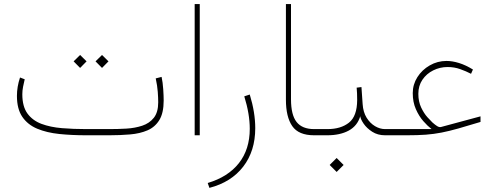

<svg xmlns="http://www.w3.org/2000/svg" viewBox="-20 -663 2438 941"><path d="M516.1 0H402.8Q332 0 270.5 -6.3Q209 -12.7 162.4 -32.2Q115.7 -51.8 89.4 -90.3Q63 -128.9 63 -192.9Q63 -237.8 78.1 -283.2L101.1 -274.4Q96.7 -256.3 93 -237.5Q89.4 -218.8 89.4 -201.2Q89.4 -141.1 114.5 -106.7Q139.6 -72.3 183.3 -55.9Q227.1 -39.6 283.7 -34.9Q340.3 -30.3 402.8 -30.3H516.6Q557.6 -30.3 599.6 -32.7Q641.6 -35.2 677 -46.9Q712.4 -58.6 733.9 -85.7Q755.4 -112.8 755.4 -161.6Q755.4 -183.1 753.2 -213.1Q751 -243.2 743.2 -278.8L772 -286.1Q777.8 -259.3 780 -225.6Q782.2 -191.9 782.2 -170.4Q782.2 -109.4 761 -74.7Q739.7 -40 702.9 -24.2Q666 -8.3 617.9 -4.2Q569.8 0 516.1 0ZM480 -393.6 511.7 -362.3 480 -330.1 448.2 -362.3ZM372.6 -393.6 404.3 -362.3 372.6 -330.1 340.8 -362.3Z M959 -643.1V0H934.1V-643.1Z M1006.3 257.8 998 233.9Q1097.7 204.1 1150.9 136.5Q1204.1 68.8 1204.1 -31.7Q1204.1 -104.5 1177.2 -190.9L1204.1 -199.7Q1231 -111.8 1231 -34.7Q1231 77.1 1172.1 153.6Q1113.3 230 1006.3 257.8Z M1381.3 -643.1H1406.2V-176.3Q1406.2 -99.6 1433.8 -64.9Q1461.4 -30.3 1519.5 -30.3H1549.3V0H1519.5Q1443.4 0 1412.4 -44.9Q1381.3 -89.8 1381.3 -174.3Z M1529.3 -30.3H1585Q1650.4 -30.3 1690.2 -61.8Q1730 -93.3 1730.5 -172.4Q1730.5 -208 1728 -233.4L1751.5 -236.3L1757.3 -152.8Q1759.8 -113.8 1776.6 -86.4Q1793.5 -59.1 1817.9 -44.7Q1842.3 -30.3 1867.2 -30.3H1896V0H1867.2Q1831.1 0 1804.2 -17.3Q1777.3 -34.7 1762.2 -56.9Q1747.1 -79.1 1745.6 -93.3Q1731.4 -45.9 1689 -22.9Q1646.5 0 1584 0H1529.3ZM1629.9 111.3 1664.1 145.5 1629.9 179.7 1595.7 145.5Z M2095.2 -30.3Q2076.2 -44.9 2054.7 -69.3Q2033.2 -93.8 2018.1 -128.2Q2002.9 -162.6 2002.9 -206.5Q2002.9 -249 2025.6 -284.9Q2048.3 -320.8 2086.2 -342.5Q2124 -364.3 2168.5 -364.3Q2197.3 -364.3 2229.7 -354.2Q2262.2 -344.2 2297.9 -322.3L2288.6 -301.3Q2264.2 -314 2235.4 -324.2Q2206.5 -334.5 2173.8 -334.5Q2136.2 -334.5 2103.3 -318.1Q2070.3 -301.8 2050.3 -272.2Q2030.3 -242.7 2030.3 -203.1Q2030.3 -165 2044.2 -136Q2058.1 -106.9 2074.7 -88.6Q2091.3 -70.3 2099.1 -63Q2112.8 -50.8 2122.8 -44.7Q2132.8 -38.6 2141.1 -40.5L2335 -92.8V-65.4Q2271 -45.9 2226.1 -33.2Q2181.2 -20.5 2143.8 -13.2Q2106.4 -5.9 2066.9 -2.9Q2027.3 0 1973.6 0H1876.5V-30.3Z"/></svg>

Font: Vazirmatn FD NL Thin
Style: Regular
Weight: 100
Designer: Saber Rastikerdar
Foundry: Saber Rastikerdar
Version: Version 33.003